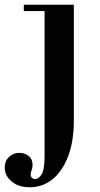

<svg xmlns="http://www.w3.org/2000/svg" viewBox="-81 -470 425 814"><path d="M45 324Q-2 324 -31.5 299.5Q-61 275 -61 240Q-61 213 -43 195.5Q-25 178 1 178Q23 178 40 191Q57 204 57 229Q57 243 53 252Q49 261 49 270Q49 279 54.5 284Q60 289 68 289Q83 289 95.5 269Q108 249 108 191V-423H20V-450H232V41Q232 130 207.5 193.5Q183 257 141 290.5Q99 324 45 324Z"/></svg>

Font: Libre Bodoni Medium
Style: Regular
Weight: 500
Designer: Pablo Impallari, Rodrigo Fuenzalida
Foundry: Impallari Type
Version: Version 2.005;gftools[0.9.23]